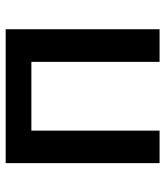

<svg xmlns="http://www.w3.org/2000/svg" viewBox="27 -608 581 675"><g transform="rotate(-90 317.5 -270.5)"><path d="M81.5 -541H552.2V0H437.5V-450.7H195.8V0H81.5Z"/></g></svg>

Font: Viking Open Sans Light
Style: Bold
Weight: 600
Foundry: Ascender Corporation
Version: Version 2.001